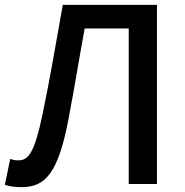

<svg xmlns="http://www.w3.org/2000/svg" viewBox="-23 -756 761 789"><path d="M66 13C163 13 217 -43 260 -275C283 -396 302 -514 325 -639H506V0H622V-736H235C207 -579 183 -436 152 -287C117 -118 90 -97 51 -97C39 -97 30 -99 19 -103L-3 3C18 11 38 13 66 13Z"/></svg>

Font: Spoqa Han Sans Neo Medium
Style: Regular
Weight: 500
Designer: [Spoqa Han Sans Neo] Dong-huui Kim  Younghwa Kang  Yujin Lee  [Noto Sans] Ryoko NISHIZUKA  (kana & ideographs); Paul D. 
Foundry: Spoqa (http://www.spoqa-han-sans.com)
Version: Version 1.000